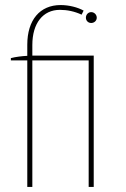

<svg xmlns="http://www.w3.org/2000/svg" viewBox="-20 -740 498 760"><path d="M88 0H108V-501H331V0H351V-520H108V-562C108 -648 150 -701 217 -701C246 -701 275 -695 303 -682L311 -698C288 -711 253 -720 220 -720C138 -720 88 -661 88 -563V-519C67 -518 42 -515 23 -510V-501H88ZM341 -649C353 -649 363 -658 363 -670C363 -682 353 -692 341 -692C329 -692 320 -682 320 -670C320 -658 329 -649 341 -649Z"/></svg>

Font: Fixel Text Thin
Style: Regular
Weight: 100
Width: 4
Designer: AlfaBravo + MacPaw
Foundry: Kyrylo Tkachov, Marchela Mozhyna, Serhii Makarenko, Maria Weinstein, Zakhar Kryvoshyya
Version: Version 1.211